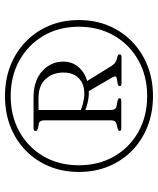

<svg xmlns="http://www.w3.org/2000/svg" viewBox="50 -840 649 790"><g transform="rotate(-90 375.0 -444.5)"><path d="M375 -140Q443 -140 500 -162.5Q557 -185 599.2 -226Q641.5 -267 664.8 -322.8Q688 -378.5 688 -445Q688 -511.5 664.8 -567Q641.5 -622.5 599.2 -663.5Q557 -704.5 500 -726.8Q443 -749 375 -749Q307 -749 250 -726.8Q193 -704.5 151 -663.5Q109 -622.5 86 -567Q63 -511.5 63 -445Q63 -378.5 86 -322.8Q109 -267 151 -226Q193 -185 250 -162.5Q307 -140 375 -140ZM375 -164Q292.5 -164 228.2 -200Q164 -236 127.2 -299.5Q90.5 -363 90.5 -445Q90.5 -527 127.2 -590.2Q164 -653.5 228.5 -689.5Q293 -725.5 375 -725.5Q457.5 -725.5 522 -689.5Q586.5 -653.5 623.5 -590.2Q660.5 -527 660.5 -445Q660.5 -363 623.5 -299.5Q586.5 -236 522 -200Q457.5 -164 375 -164ZM517 -509.5Q517 -469.5 491 -442.5Q465 -415.5 424.5 -408Q415.5 -406.5 407 -405.2Q398.5 -404 389 -404Q365 -404 339.5 -411.2Q314 -418.5 294.5 -429.5L297.5 -448Q319.5 -434 344 -428.2Q368.5 -422.5 384 -422.5Q426 -422.5 449 -445.8Q472 -469 472 -509Q472 -553 445 -582Q418 -611 369 -611H318V-313.5Q318 -303 322 -297.2Q326 -291.5 333.5 -290L354.5 -286Q361 -284.5 363.8 -282.5Q366.5 -280.5 366.5 -277.5Q366.5 -270.5 355 -270.5H243.5Q231.5 -270.5 231.5 -277.5Q231.5 -283.5 244 -286L260.5 -290Q268 -292 271.8 -297.5Q275.5 -303 275.5 -313.5V-586.5Q275.5 -596.5 272 -602.5Q268.5 -608.5 262 -609.5L244 -613Q231.5 -616 231.5 -623.5Q231.5 -631.5 244 -631.5H369Q438.5 -631.5 477.8 -595.8Q517 -560 517 -509.5ZM390.5 -413 432.5 -418.5 499 -311Q506 -300.5 513.2 -295.2Q520.5 -290 531 -288Q540.5 -286 543.8 -283.5Q547 -281 547 -277.5Q547 -273.5 544 -271.5Q541 -269.5 535 -269.5H427.5Q416 -269.5 416 -277Q416 -283 427.5 -285.5L445.5 -288.5Q455 -290 456 -294.5Q457 -299 451.5 -308.5Z"/></g></svg>

Font: Fraunces ExtraLight
Style: Regular
Weight: 250
Version: Version 1.000;[b76b70a41]